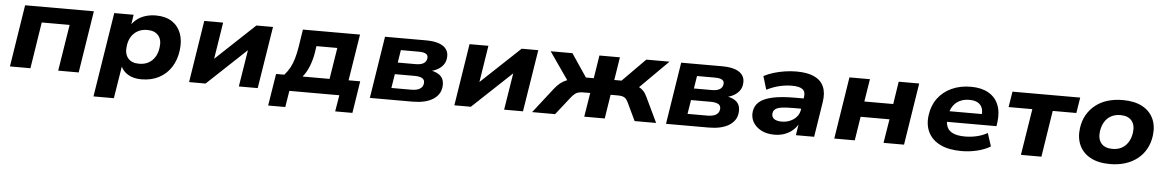

<svg xmlns="http://www.w3.org/2000/svg" viewBox="-34 -928 9286 1530"><g transform="rotate(5 4609.0 -163.0)"><path d="M42 0 120 -496H670L592 0H428L487 -371H264L206 0Z M726 180 833 -496H988L974 -404H966Q987 -438 1017.5 -461Q1048 -484 1086.5 -495Q1125 -506 1166 -506Q1243 -506 1294 -473Q1345 -440 1367 -381.5Q1389 -323 1379 -247Q1369 -168 1332 -110.5Q1295 -53 1234.5 -21Q1174 11 1094 11Q1030 11 986 -15.5Q942 -42 926 -87H932L889 180ZM1065 -111Q1108 -111 1140 -128.5Q1172 -146 1192 -178.5Q1212 -211 1217 -255Q1226 -315 1196.5 -350Q1167 -385 1107 -385Q1065 -385 1032.5 -367.5Q1000 -350 980 -318Q960 -286 955 -242Q947 -181 976 -146Q1005 -111 1065 -111Z M1475 0 1553 -496H1704L1652 -166H1619L1970 -496H2103L2024 0H1873L1926 -331H1959L1607 0Z M2119 131 2160 -125H2226Q2251 -153 2269 -185.5Q2287 -218 2299.5 -260.5Q2312 -303 2321 -359L2342 -496H2799L2740 -125H2833L2793 131H2655L2677 0H2277L2256 131ZM2372 -123H2588L2628 -374H2461L2453 -319Q2444 -264 2423 -211Q2402 -158 2372 -123Z M2921 0 2999 -496H3325Q3392 -496 3433.5 -480.5Q3475 -465 3493 -436Q3511 -407 3505 -367Q3502 -339 3485.5 -316Q3469 -293 3442 -277.5Q3415 -262 3379 -254L3382 -261Q3443 -251 3470 -219.5Q3497 -188 3490 -135Q3482 -72 3422.5 -36Q3363 0 3261 0ZM3085 -94H3243Q3288 -94 3312 -108.5Q3336 -123 3340 -151Q3344 -180 3323.5 -193Q3303 -206 3260 -206H3103ZM3118 -300H3261Q3303 -300 3325 -314Q3347 -328 3350 -354Q3354 -378 3335.5 -389.5Q3317 -401 3277 -401H3134Z M3597 0 3675 -496H3826L3774 -166H3741L4092 -496H4225L4146 0H3995L4048 -331H4081L3729 0Z M4219 0 4375 -200Q4397 -228 4420 -246.5Q4443 -265 4469.5 -275.5Q4496 -286 4527 -289L4502 -240L4324 -496H4498L4622 -312H4685L4714 -496H4878L4849 -312H4907L5089 -496H5275L5018 -240L4995 -288Q5025 -285 5047 -274.5Q5069 -264 5086 -246Q5103 -228 5116 -199L5211 0H5039L4970 -145Q4961 -164 4950.5 -174Q4940 -184 4925 -188Q4910 -192 4887 -192H4830L4800 0H4636L4667 -192H4613Q4591 -192 4574.5 -188Q4558 -184 4545 -173.5Q4532 -163 4517 -145L4403 0Z M5290 0 5368 -496H5694Q5761 -496 5802.5 -480.5Q5844 -465 5862 -436Q5880 -407 5874 -367Q5871 -339 5854.5 -316Q5838 -293 5811 -277.5Q5784 -262 5748 -254L5751 -261Q5812 -251 5839 -219.5Q5866 -188 5859 -135Q5851 -72 5791.5 -36Q5732 0 5630 0ZM5454 -94H5612Q5657 -94 5681 -108.5Q5705 -123 5709 -151Q5713 -180 5692.5 -193Q5672 -206 5629 -206H5472ZM5487 -300H5630Q5672 -300 5694 -314Q5716 -328 5719 -354Q5723 -378 5704.5 -389.5Q5686 -401 5646 -401H5503Z M6157 11Q6096 11 6052 -12Q6008 -35 5986 -73Q5964 -111 5970 -158Q5976 -204 6010 -234.5Q6044 -265 6114 -281Q6184 -297 6297 -297H6384L6371 -214H6292Q6234 -214 6198.5 -209Q6163 -204 6146.5 -191.5Q6130 -179 6128 -157Q6124 -130 6144.5 -114Q6165 -98 6206 -98Q6242 -98 6273 -111Q6304 -124 6325 -148Q6346 -172 6351 -204L6367 -309Q6374 -351 6349 -370.5Q6324 -390 6265 -390Q6215 -390 6164 -378Q6113 -366 6062 -340L6030 -447Q6066 -466 6109 -479Q6152 -492 6198.5 -499Q6245 -506 6289 -506Q6378 -506 6432.5 -480.5Q6487 -455 6509 -405Q6531 -355 6519 -280L6475 0H6329L6345 -102H6351Q6334 -67 6305 -41.5Q6276 -16 6239 -2.5Q6202 11 6157 11Z M6636 0 6714 -496H6878L6849 -315H7080L7108 -496H7272L7194 0H7030L7061 -191H6830L6800 0Z M7654 11Q7552 11 7485 -21.5Q7418 -54 7388 -113.5Q7358 -173 7369 -251Q7379 -329 7421 -386Q7463 -443 7531 -474.5Q7599 -506 7686 -506Q7769 -506 7825 -474.5Q7881 -443 7905.5 -384.5Q7930 -326 7920 -245L7915 -211H7494L7507 -297H7809L7789 -280Q7795 -319 7784.5 -346Q7774 -373 7748.5 -387Q7723 -401 7682 -401Q7638 -401 7605 -384.5Q7572 -368 7552 -338.5Q7532 -309 7525 -269L7522 -251Q7514 -205 7527 -172.5Q7540 -140 7576 -123.5Q7612 -107 7672 -107Q7722 -107 7769 -118.5Q7816 -130 7851 -151L7885 -46Q7841 -19 7779.5 -4Q7718 11 7654 11Z M8129 0 8188 -371H7998L8018 -496H8560L8540 -371H8351L8293 0Z M8842 11Q8748 11 8686 -22.5Q8624 -56 8596.5 -115.5Q8569 -175 8579 -252Q8587 -313 8614 -360Q8641 -407 8683 -440Q8725 -473 8780 -489.5Q8835 -506 8900 -506Q8994 -506 9056 -473Q9118 -440 9145.5 -381Q9173 -322 9163 -244Q9155 -184 9128.5 -136.5Q9102 -89 9059.5 -56Q9017 -23 8962 -6Q8907 11 8842 11ZM8851 -111Q8894 -111 8925.5 -128.5Q8957 -146 8977 -178.5Q8997 -211 9003 -255Q9011 -315 8982 -350Q8953 -385 8892 -385Q8850 -385 8817.5 -367.5Q8785 -350 8765.5 -317.5Q8746 -285 8740 -242Q8732 -181 8761 -146Q8790 -111 8851 -111Z"/></g></svg>

Font: Nunito Sans 10pt SemiExpanded ExtraBold
Style: Italic
Weight: 800
Width: 6
Italic angle: -9°
Designer: Vernon Adams
Foundry: Vernon Adams
Version: Version 3.101;gftools[0.9.27]